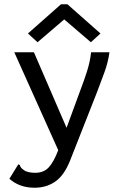

<svg xmlns="http://www.w3.org/2000/svg" viewBox="-20 -705 590 900"><path d="M142 175Q71 175 24 133L61 73L66 65L73 69Q75 77 80 82.5Q85 88 99 97Q119 105 145 105Q185 105 208.5 79.5Q232 54 253 -1L47 -460H139L292 -106L357 -283Q374 -327 388 -371Q402 -415 407 -460H493Q487 -414 469.5 -366Q452 -318 434 -271L308 49Q280 118 238.5 146.5Q197 175 142 175ZM156 -507 111 -548 266 -685H296L451 -548L406 -507L281 -614Z"/></svg>

Font: Inconsolata SemiExpanded Medium
Style: Regular
Weight: 500
Width: 6
Monospace: yes
Designer: Raph Levien, Cyreal, Brenton Simpson
Foundry: Raph Levien, Cyreal, Google
Version: Version 3.001; ttfautohint (v1.8.2.53-6de2)